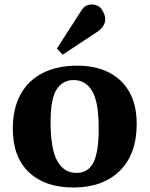

<svg xmlns="http://www.w3.org/2000/svg" viewBox="-20 -820 665 854"><path d="M306 14Q180 14 108.5 -54Q37 -122 37 -247Q37 -339 72.5 -402Q108 -465 172.5 -496.5Q237 -528 324 -528Q403 -528 462 -499Q521 -470 554.5 -412.5Q588 -355 588 -269Q588 -135 513 -60.5Q438 14 306 14ZM320 -51Q372 -51 395.5 -97Q419 -143 419 -248Q419 -368 389.5 -416Q360 -464 308 -464Q259 -464 232 -422.5Q205 -381 205 -278Q205 -158 234.5 -104.5Q264 -51 320 -51ZM259 -577 233 -604 338 -767Q350 -787 361.5 -793.5Q373 -800 387 -800Q418 -800 433 -777.5Q448 -755 448 -735Q448 -701 409 -676Z"/></svg>

Font: Literata 36pt
Style: Bold
Weight: 700
Designer: Latin by Veronika Burian and Jose Scaglione. Greek by Irene Vlachou. Cyrillic by Vera Evstafieva.
Foundry: TypeTogether
Version: Version 3.002